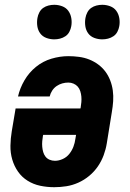

<svg xmlns="http://www.w3.org/2000/svg" viewBox="-20 -772 540 800"><path d="M206 8Q176 8 147.5 2Q119 -4 95 -19Q71 -34 55 -57Q39 -80 31 -107.5Q23 -135 23.5 -165Q24 -195 29 -225L45 -320H315L316 -323Q318 -335 319 -346.5Q320 -358 319 -369.5Q318 -381 314.5 -392Q311 -403 304 -411Q297 -419 286.5 -423.5Q276 -428 265 -428Q252 -428 239.5 -424.5Q227 -421 216 -413.5Q205 -406 197.5 -394.5Q190 -383 187 -370H55Q63 -405 82 -437.5Q101 -470 130 -493.5Q159 -517 194.5 -527.5Q230 -538 265 -538Q287 -538 309.5 -535Q332 -532 352 -524Q372 -516 389 -503.5Q406 -491 418.5 -474.5Q431 -458 439 -437.5Q447 -417 450 -395Q453 -373 451.5 -350.5Q450 -328 446 -305L425 -175Q421 -150 412 -125.5Q403 -101 388 -79Q373 -57 352 -39.5Q331 -22 306.5 -11Q282 0 256.5 4Q231 8 206 8ZM209 -102Q225 -102 241.5 -109.5Q258 -117 269 -131Q280 -145 286 -161Q292 -177 294 -193L297 -210H160L159 -207Q157 -195 156 -183.5Q155 -172 156 -160.5Q157 -149 160 -138.5Q163 -128 169.5 -119.5Q176 -111 186.5 -106.5Q197 -102 209 -102ZM406 -608Q389 -608 373 -614Q357 -620 347.5 -633Q338 -646 335.5 -663Q333 -680 336 -697Q338 -709 344 -720.5Q350 -732 360 -739Q370 -746 382 -749Q394 -752 406 -752Q423 -752 439 -746Q455 -740 464.5 -727Q474 -714 477 -697Q480 -680 477 -663Q475 -651 469 -639.5Q463 -628 452.5 -621Q442 -614 430 -611Q418 -608 406 -608ZM206 -608Q189 -608 173 -614Q157 -620 147.5 -633Q138 -646 135.5 -663Q133 -680 136 -697Q138 -709 144 -720.5Q150 -732 160 -739Q170 -746 182 -749Q194 -752 206 -752Q223 -752 239 -746Q255 -740 264.5 -727Q274 -714 277 -697Q280 -680 277 -663Q275 -651 269 -639.5Q263 -628 252.5 -621Q242 -614 230 -611Q218 -608 206 -608Z"/></svg>

Font: Iosevka Curly Heavy Oblique
Style: Regular
Weight: 900
Italic angle: -9°
Monospace: yes
Designer: Belleve Invis
Foundry: Belleve Invis
Version: Version 11.1.0; ttfautohint (v1.8.3)